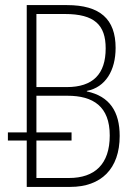

<svg xmlns="http://www.w3.org/2000/svg" viewBox="-20 -734 534 754"><path d="M85 0H256C377 0 450 -71 450 -200C450 -295 411 -356 321 -375V-377C394 -391 434 -457 434 -546C434 -659 373 -714 243 -714H85V-214H11V-182H85ZM242 -392H123V-679H235C351 -679 395 -636 395 -544C395 -443 345 -392 242 -392ZM251 -35H123V-182H261V-214H123V-358H245C346 -358 411 -316 411 -202C411 -89 352 -35 251 -35Z"/></svg>

Font: Noto Sans Condensed ExtraLight
Style: Regular
Weight: 200
Width: 3
Designer: Monotype Design Team
Foundry: Monotype Imaging Inc.
Version: Version 2.013